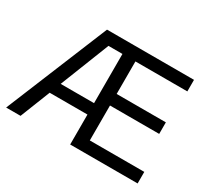

<svg xmlns="http://www.w3.org/2000/svg" viewBox="-141 -941 1263 1166"><g transform="rotate(30 491.0 -358.0)"><path d="M460 -210H195L112 0H11L305 -716H915V-635H551V-407H896V-326H551V-81H933V0H460ZM460 -290V-635H362L226 -290Z"/></g></svg>

Font: Almarai
Style: Regular
Weight: 400
Designer: Boutros International 2019
Foundry: Created by Boutros International 2019
Version: Version 1.10